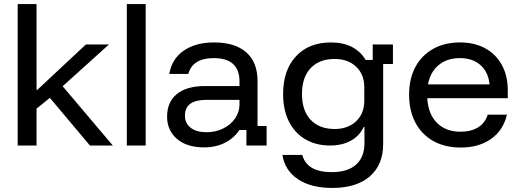

<svg xmlns="http://www.w3.org/2000/svg" viewBox="-20 -720 2572 950"><path d="M67.5 0V-700H160.8V-275H164.2L405 -500H519.2L290 -293.3L538.3 0H425L226.7 -235.8L160.8 -182.5V0Z M607.5 0V-700H700.8V0Z M989.2 9.2Q904.2 9.2 855.4 -32.9Q806.7 -75 806.7 -143.3Q806.7 -215 855 -254.6Q903.3 -294.2 994.2 -294.2H1165V-316.7Q1165 -432.5 1037.5 -432.5Q933.3 -432.5 911.7 -354.2H817.5Q830 -428.3 888.8 -469.2Q947.5 -510 1039.2 -510Q1143.3 -510 1198.8 -460.8Q1254.2 -411.7 1254.2 -319.2V-96.7H1299.2V0H1199.2V-76.7H1164.2Q1138.3 -36.7 1093.3 -13.8Q1048.3 9.2 989.2 9.2ZM1001.7 -65.8Q1046.7 -65.8 1084.2 -84.2Q1121.7 -102.5 1143.3 -134.2Q1165 -165.8 1165 -203.3V-225.8H1000Q895 -225.8 895 -147.5Q895 -110 923.3 -87.9Q951.7 -65.8 1001.7 -65.8Z M1623.3 210Q1519.2 210 1454.2 166.7Q1389.2 123.3 1377.5 46.7H1475.8Q1498.3 131.7 1621.7 131.7Q1700 131.7 1741.7 94.6Q1783.3 57.5 1783.3 -10.8V-91.7H1779.2Q1759.2 -47.5 1715.8 -23.8Q1672.5 0 1613.3 0Q1542.5 0 1490 -31.2Q1437.5 -62.5 1409.2 -119.6Q1380.8 -176.7 1380.8 -255Q1380.8 -372.5 1444.2 -441.2Q1507.5 -510 1617.5 -510Q1677.5 -510 1720.8 -487.9Q1764.2 -465.8 1789.2 -423.3H1824.2V-500H1924.2V-403.3H1875.8V-6.7Q1875.8 95.8 1809.6 152.9Q1743.3 210 1623.3 210ZM1635.8 -81.7Q1701.7 -81.7 1742.1 -120Q1782.5 -158.3 1782.5 -221.7V-288.3Q1782.5 -351.7 1742.1 -390Q1701.7 -428.3 1635.8 -428.3Q1560 -428.3 1517.1 -382.9Q1474.2 -337.5 1474.2 -255Q1474.2 -172.5 1517.1 -127.1Q1560 -81.7 1635.8 -81.7Z M2260 10Q2181.7 10 2124.2 -22.1Q2066.7 -54.2 2035.4 -113.3Q2004.2 -172.5 2004.2 -251.7Q2004.2 -330.8 2035.4 -388.8Q2066.7 -446.7 2123.3 -478.3Q2180 -510 2255.8 -510Q2328.3 -510 2381.2 -480.8Q2434.2 -451.7 2463.3 -398.3Q2492.5 -345 2492.5 -271.7V-234.2H2094.2Q2098.3 -155.8 2142.1 -112.1Q2185.8 -68.3 2259.2 -68.3Q2310 -68.3 2345 -89.6Q2380 -110.8 2393.3 -152.5H2488.3Q2470 -75 2409.6 -32.5Q2349.2 10 2260 10ZM2097.5 -302.5H2402.5Q2395.8 -364.2 2357.1 -398.3Q2318.3 -432.5 2255 -432.5Q2192.5 -432.5 2150.8 -398.3Q2109.2 -364.2 2097.5 -302.5Z"/></svg>

Font: Funnel Display Light
Style: Regular
Weight: 400
Version: Version 1.000